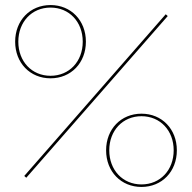

<svg xmlns="http://www.w3.org/2000/svg" viewBox="-20 -740 760 760"><path d="M84 -36.5 644 -676.5 636 -683.5 76 -43.5ZM540 -290C459 -290 400 -229 400 -145C400 -61 459 0 540 0C621 0 680 -61 680 -145C680 -229 621 -290 540 -290ZM540 -280C614 -280 667.5 -223.5 667.5 -145C667.5 -66.5 614 -10 540 -10C466 -10 412.5 -66.5 412.5 -145C412.5 -223.5 466 -280 540 -280ZM180 -720C99 -720 40 -659 40 -575C40 -491 99 -430 180 -430C261 -430 320 -491 320 -575C320 -659 261 -720 180 -720ZM180 -710C254 -710 307.5 -653.5 307.5 -575C307.5 -496.5 254 -440 180 -440C106 -440 52.5 -496.5 52.5 -575C52.5 -653.5 106 -710 180 -710Z"/></svg>

Font: Znikomit
Style: Regular
Weight: 100
Designer: gluk
Foundry: gluk
Version: Version 0.55